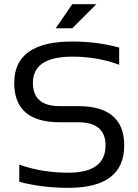

<svg xmlns="http://www.w3.org/2000/svg" viewBox="-20 -904 670 929"><path d="M73.2 -24.4V-107.4Q183.1 -68.4 310.5 -68.4Q490.7 -68.4 490.7 -200.2Q490.7 -312.5 357.9 -312.5H268.1Q48.8 -312.5 48.8 -502.9Q48.8 -703.1 329.6 -703.1Q451.7 -703.1 556.6 -673.8V-590.8Q451.7 -629.9 329.6 -629.9Q139.2 -629.9 139.2 -502.9Q139.2 -390.6 268.1 -390.6H357.9Q581.1 -390.6 581.1 -200.2Q581.1 4.9 310.5 4.9Q183.1 4.9 73.2 -24.4ZM329.6 -883.8H446.3L329.6 -767.1H249.5Z"/></svg>

Font: Voltera
Style: Regular
Weight: 400
Designer: Bernd Montag
Version: Version 1.301